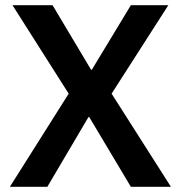

<svg xmlns="http://www.w3.org/2000/svg" viewBox="-20 -718 695 738"><path d="M18 0H162L320 -268H323L483 0H637L409 -358L627 -698H483L333 -450H330L182 -698H28L244 -358Z"/></svg>

Font: IBM Plex Devanagari Medium
Style: Regular
Weight: 600
Designer: Mike Abbink, Paul van der Laan, Pieter van Rosmalen, Erin McLaughlin
Foundry: Bold Monday
Version: Version 1.0